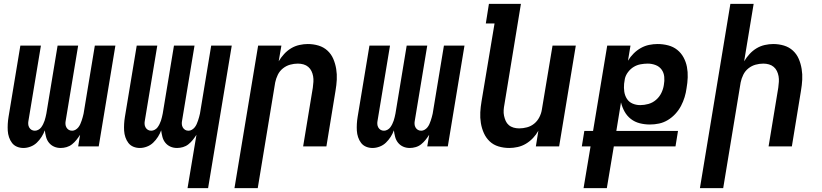

<svg xmlns="http://www.w3.org/2000/svg" viewBox="-20 -755 4240 990"><path d="M293 8Q274 8 258.5 1Q243 -6 232.5 -19Q222 -32 217.5 -49Q213 -66 211 -83Q205 -66 194.5 -49.5Q184 -33 170 -19.5Q156 -6 137.5 1Q119 8 101 8Q83 8 67.5 1.5Q52 -5 42 -18Q32 -31 26.5 -47.5Q21 -64 20 -81Q19 -98 20 -116Q21 -134 24 -152L85 -520H191L127 -134Q125 -125 125.5 -115.5Q126 -106 130.5 -98Q135 -90 142.5 -85.5Q150 -81 160 -81Q169 -81 178 -86Q187 -91 192.5 -98.5Q198 -106 202.5 -115Q207 -124 210 -133Q213 -142 215 -151Q217 -160 219 -169L277 -520H383L319 -134Q317 -125 317.5 -115.5Q318 -106 322.5 -98Q327 -90 334.5 -85.5Q342 -81 352 -81Q361 -81 369.5 -86Q378 -91 384 -98.5Q390 -106 394 -115Q398 -124 401 -133Q404 -142 406.5 -151Q409 -160 411 -169L469 -520H575L489 0H383L393 -60Q384 -46 374 -33.5Q364 -21 351.5 -11Q339 -1 323.5 3.5Q308 8 293 8Z M947 215 993 -60Q984 -46 974 -33.5Q964 -21 951.5 -11Q939 -1 923.5 3.5Q908 8 893 8Q874 8 858.5 1Q843 -6 832.5 -19Q822 -32 817.5 -49Q813 -66 811 -83Q805 -66 794.5 -49.5Q784 -33 770 -19.5Q756 -6 737.5 1Q719 8 701 8Q683 8 667.5 1.5Q652 -5 642 -18Q632 -31 626.5 -47.5Q621 -64 620 -81Q619 -98 620 -116Q621 -134 624 -152L685 -520H791L727 -134Q725 -125 725.5 -115.5Q726 -106 730.5 -98Q735 -90 742.5 -85.5Q750 -81 760 -81Q769 -81 778 -86Q787 -91 792.5 -98.5Q798 -106 802.5 -115Q807 -124 810 -133Q813 -142 815 -151Q817 -160 819 -169L877 -520H983L919 -134Q917 -125 917.5 -115.5Q918 -106 922.5 -98Q927 -90 934.5 -85.5Q942 -81 952 -81Q961 -81 969.5 -86Q978 -91 984 -98.5Q990 -106 994 -115Q998 -124 1001 -133Q1004 -142 1006.5 -151Q1009 -160 1011 -169L1069 -520H1175L1053 215Z M1189 215 1311 -520H1431L1417 -439Q1429 -459 1445 -476.5Q1461 -494 1481 -506Q1501 -518 1523.5 -523Q1546 -528 1567 -528Q1596 -528 1622.5 -520Q1649 -512 1668.5 -494Q1688 -476 1698.5 -451.5Q1709 -427 1713.5 -399.5Q1718 -372 1716.5 -344Q1715 -316 1710 -287L1663 0H1543L1593 -303Q1595 -318 1596 -333Q1597 -348 1594.5 -362Q1592 -376 1586 -388.5Q1580 -401 1569.5 -410Q1559 -419 1545 -423Q1531 -427 1516 -427Q1496 -427 1476 -421.5Q1456 -416 1439 -402.5Q1422 -389 1412.5 -369.5Q1403 -350 1399 -330L1309 215Z M2093 8Q2074 8 2058.5 1Q2043 -6 2032.5 -19Q2022 -32 2017.5 -49Q2013 -66 2011 -83Q2005 -66 1994.5 -49.5Q1984 -33 1970 -19.5Q1956 -6 1937.5 1Q1919 8 1901 8Q1883 8 1867.5 1.5Q1852 -5 1842 -18Q1832 -31 1826.5 -47.5Q1821 -64 1820 -81Q1819 -98 1820 -116Q1821 -134 1824 -152L1885 -520H1991L1927 -134Q1925 -125 1925.5 -115.5Q1926 -106 1930.5 -98Q1935 -90 1942.5 -85.5Q1950 -81 1960 -81Q1969 -81 1978 -86Q1987 -91 1992.5 -98.5Q1998 -106 2002.5 -115Q2007 -124 2010 -133Q2013 -142 2015 -151Q2017 -160 2019 -169L2077 -520H2183L2119 -134Q2117 -125 2117.5 -115.5Q2118 -106 2122.5 -98Q2127 -90 2134.5 -85.5Q2142 -81 2152 -81Q2161 -81 2169.5 -86Q2178 -91 2184 -98.5Q2190 -106 2194 -115Q2198 -124 2201 -133Q2204 -142 2206.5 -151Q2209 -160 2211 -169L2269 -520H2375L2289 0H2183L2193 -60Q2184 -46 2174 -33.5Q2164 -21 2151.5 -11Q2139 -1 2123.5 3.5Q2108 8 2093 8Z M2606 8Q2577 8 2550.5 0Q2524 -8 2505 -26Q2486 -44 2475 -68.5Q2464 -93 2459.5 -120.5Q2455 -148 2456.5 -176Q2458 -204 2463 -233L2530 -634H2485L2501 -735H2666L2581 -217Q2578 -202 2577 -187Q2576 -172 2579 -158Q2582 -144 2587.5 -131.5Q2593 -119 2603.5 -110Q2614 -101 2628 -97Q2642 -93 2657 -93Q2677 -93 2697.5 -98.5Q2718 -104 2734.5 -117.5Q2751 -131 2761 -150.5Q2771 -170 2774 -190L2829 -520H2949L2863 0H2743L2756 -81Q2745 -61 2728.5 -43.5Q2712 -26 2692 -14Q2672 -2 2649.5 3Q2627 8 2606 8Z M2989 215 3025 0H2980L2993 -80H3038L3111 -520H3231L3218 -442Q3230 -462 3247 -479Q3264 -496 3284.5 -507.5Q3305 -519 3327 -523.5Q3349 -528 3371 -528Q3399 -528 3425.5 -521Q3452 -514 3472 -498Q3492 -482 3504.5 -459Q3517 -436 3522 -410Q3527 -384 3526 -356Q3525 -328 3520 -300Q3517 -277 3510 -254Q3503 -231 3491.5 -209Q3480 -187 3462.5 -168Q3445 -149 3423.5 -136Q3402 -123 3378.5 -118Q3355 -113 3331 -113Q3304 -113 3278.5 -119.5Q3253 -126 3233 -141.5Q3213 -157 3200.5 -179.5Q3188 -202 3182 -227L3158 -80H3476L3463 0H3145L3109 215ZM3281 -213Q3302 -213 3323.5 -219Q3345 -225 3362.5 -240Q3380 -255 3390 -275.5Q3400 -296 3403 -317Q3407 -338 3405 -359Q3403 -380 3391.5 -396Q3380 -412 3360.5 -419.5Q3341 -427 3320 -427Q3302 -427 3283 -423.5Q3264 -420 3247.5 -410Q3231 -400 3218.5 -383.5Q3206 -367 3202 -349L3198 -323Q3196 -302 3199 -282Q3202 -262 3212.5 -245.5Q3223 -229 3241.5 -221Q3260 -213 3281 -213Z M3589 215 3746 -735H3866L3817 -439Q3829 -459 3845 -476.5Q3861 -494 3881 -506Q3901 -518 3923.5 -523Q3946 -528 3967 -528Q3996 -528 4022.5 -520Q4049 -512 4068.5 -494Q4088 -476 4098.5 -451.5Q4109 -427 4113.5 -399.5Q4118 -372 4116.5 -344Q4115 -316 4110 -287L4063 0H3943L3993 -303Q3995 -318 3996 -333Q3997 -348 3994.5 -362Q3992 -376 3986 -388.5Q3980 -401 3969.5 -410Q3959 -419 3945 -423Q3931 -427 3916 -427Q3896 -427 3876 -421.5Q3856 -416 3839 -402.5Q3822 -389 3812.5 -369.5Q3803 -350 3799 -330L3709 215Z"/></svg>

Font: Iosevka Extended Oblique
Style: Bold
Weight: 700
Width: 7
Italic angle: -9°
Monospace: yes
Designer: Belleve Invis
Foundry: Belleve Invis
Version: Version 32.5.0; ttfautohint (v1.8.4)